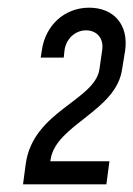

<svg xmlns="http://www.w3.org/2000/svg" viewBox="-20 -810 347 500"><path d="M40 -330H257L265 -390H111L112 -396C127 -486 283 -521 298 -630L306 -679C315 -745 277 -790 212 -790C148 -790 98 -744 89 -679L86 -660H146L148 -679C152 -709 176 -731 204 -731C233 -731 251 -709 246 -679L239 -630C227 -548 66 -521 47 -383Z"/></svg>

Font: Mohave
Style: Italic
Weight: 400
Italic angle: -8°
Designer: Gumpita Rahayu
Foundry: Tokotype
Version: Version 2.002;PS 002.002;hotconv 1.0.88;makeotf.lib2.5.64775